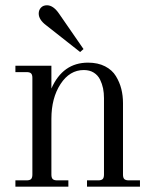

<svg xmlns="http://www.w3.org/2000/svg" viewBox="-20 -704 580 724"><path d="M38.1 -456.1H173.8V-370.1Q216.8 -467.8 312 -467.8Q349.1 -467.8 376.2 -453.9Q403.3 -439.9 417.2 -416.7Q431.2 -393.6 437.5 -368.4Q443.8 -343.3 443.8 -314.9V-45.9Q443.8 -33.7 448.7 -28.8Q453.6 -23.9 465.8 -23.9H507.8V0H308.1V-23.9H350.1Q362.3 -23.9 367.2 -28.8Q372.1 -33.7 372.1 -45.9V-334Q372.1 -353.5 368.7 -370.6Q365.2 -387.7 357.2 -404.1Q349.1 -420.4 333.5 -430.2Q317.9 -439.9 295.9 -439.9Q242.7 -439.9 208.3 -387.2Q173.8 -334.5 173.8 -255.9V-45.9Q173.8 -33.7 178.7 -28.8Q183.6 -23.9 195.8 -23.9H237.8V0H38.1V-23.9H80.1Q92.3 -23.9 97.2 -28.8Q102.1 -33.7 102.1 -45.9V-410.2Q102.1 -422.4 97.2 -427.2Q92.3 -432.1 80.1 -432.1H38.1ZM282.2 -507.8 153.8 -608.9Q126 -629.9 126 -652.8Q126 -666 134.3 -675Q142.6 -684.1 157.2 -684.1Q181.2 -684.1 203.1 -651.9L294.9 -519Z"/></svg>

Font: Flanker Steampunk
Style: Regular
Weight: 400
Designer: Alexey Kryukov, Leonardo Di Lena
Foundry: Alexey Kryukov, Leonardo Di Lena
Version: 1.210